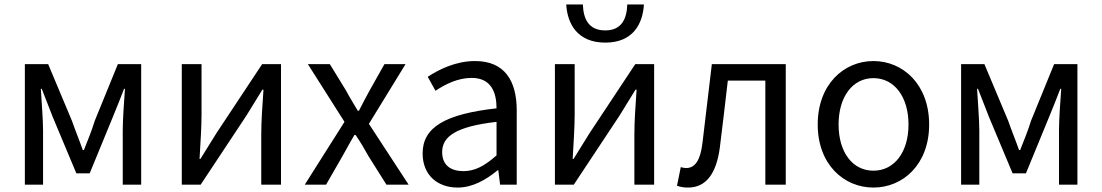

<svg xmlns="http://www.w3.org/2000/svg" viewBox="-20 -832 4965 865"><path d="M92 0H174V-245C174 -293 167 -376 164 -432H168C184 -390 202 -344 218 -304L324 -51H384L488 -304C504 -344 523 -389 539 -432H543C539 -376 533 -293 533 -245V0H616V-543H511L407 -288C393 -242 375 -199 358 -156H353C338 -199 320 -242 304 -288L197 -543H92Z M799 0H884L1090 -311C1110 -344 1141 -394 1162 -428H1167C1162 -357 1157 -285 1157 -227V0H1246V-543H1161L955 -232C935 -199 904 -149 883 -116H879C883 -186 888 -259 888 -316V-543H799Z M1353 0H1449L1522 -127C1541 -160 1558 -193 1577 -224H1582C1603 -193 1623 -160 1641 -127L1721 0H1821L1642 -274L1807 -543H1712L1645 -424C1628 -393 1613 -364 1597 -333H1592C1574 -364 1555 -393 1539 -424L1466 -543H1367L1532 -283Z M2042 13C2109 13 2170 -22 2222 -65H2225L2233 0H2308V-334C2308 -469 2253 -557 2120 -557C2032 -557 1956 -518 1907 -486L1942 -423C1985 -452 2042 -481 2105 -481C2194 -481 2217 -414 2217 -344C1986 -318 1884 -259 1884 -141C1884 -43 1951 13 2042 13ZM2068 -61C2014 -61 1972 -85 1972 -147C1972 -217 2034 -262 2217 -283V-132C2164 -85 2120 -61 2068 -61Z M2480 0H2565L2771 -311C2791 -344 2822 -394 2843 -428H2848C2843 -357 2838 -285 2838 -227V0H2927V-543H2842L2636 -232C2616 -199 2585 -149 2564 -116H2560C2564 -186 2569 -259 2569 -316V-543H2480ZM2707 -640C2832 -640 2876 -725 2881 -812H2806C2804 -748 2781 -695 2707 -695C2631 -695 2608 -748 2606 -812H2531C2536 -725 2581 -640 2707 -640Z M3080 13C3159 13 3207 -47 3223 -167C3236 -268 3247 -369 3259 -469H3428V0H3520V-543H3187C3173 -426 3159 -308 3145 -190C3136 -110 3111 -75 3072 -75C3062 -75 3055 -77 3047 -79L3030 5C3046 10 3059 13 3080 13Z M3915 13C4048 13 4166 -91 4166 -271C4166 -452 4048 -557 3915 -557C3782 -557 3664 -452 3664 -271C3664 -91 3782 13 3915 13ZM3915 -63C3821 -63 3758 -146 3758 -271C3758 -396 3821 -480 3915 -480C4009 -480 4073 -396 4073 -271C4073 -146 4009 -63 3915 -63Z M4310 0H4392V-245C4392 -293 4385 -376 4382 -432H4386C4402 -390 4420 -344 4436 -304L4542 -51H4602L4706 -304C4722 -344 4741 -389 4757 -432H4761C4757 -376 4751 -293 4751 -245V0H4834V-543H4729L4625 -288C4611 -242 4593 -199 4576 -156H4571C4556 -199 4538 -242 4522 -288L4415 -543H4310Z"/></svg>

Font: Noto Sans KR
Style: Regular
Weight: 400
Designer: Ryoko NISHIZUKA 西塚涼子 (kana, bopomofo & ideographs); Paul D. Hunt (Latin, Greek & Cyrillic); Sandoll Communications 산돌커뮤니
Foundry: Adobe
Version: Version 2.004;hotconv 1.0.118;makeotfexe 2.5.65603